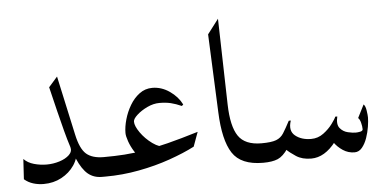

<svg xmlns="http://www.w3.org/2000/svg" viewBox="-43 -611 1385 695"><g transform="rotate(-5 649.5 -263.5)"><path d="M301.8 0Q272 0 251.2 -17.3Q230.5 -34.7 213.6 -73.7Q196.8 -112.8 179.7 -178Q162.6 -243.2 139.6 -339.8L171.4 -376L218.3 -161.1Q229.5 -108.9 251.2 -89.8Q272.9 -70.8 314.5 -70.8Q338.4 -70.8 338.4 -35.6Q338.4 0 314.5 0ZM89.4 7.3Q69.8 7.3 51.8 1.7Q33.7 -3.9 19.5 -16.1L23.9 -89.4Q38.1 -74.7 60.5 -68.4Q83 -62 106.9 -62Q130.4 -62 153.1 -69.1Q175.8 -76.2 189 -88.9Q202.1 -101.6 197.3 -117.7L218.8 -107.4Q218.8 -75.7 201.2 -49.8Q183.6 -23.9 154.5 -8.3Q125.5 7.3 89.4 7.3Z M314.5 0Q292 0 292 -35.6Q292 -70.8 314.5 -70.8Q354.5 -70.8 389.9 -73.2Q425.3 -75.7 463.9 -82.3Q502.4 -88.9 549.8 -100.8Q597.2 -112.8 661.1 -132.3L642.1 -80.1Q603.5 -60.1 550.5 -41.5Q497.6 -22.9 437 -11.5Q376.5 0 314.5 0ZM452.6 -54.2Q437.5 -63.5 425.8 -82Q414.1 -100.6 407.2 -120.1Q400.4 -139.6 400.4 -150.9Q400.4 -173.3 408 -200Q415.5 -226.6 429.7 -250.5Q443.8 -274.4 464.4 -289.8Q484.9 -305.2 511.2 -305.2Q544.4 -305.2 574 -284.7Q603.5 -264.2 617.7 -235.4L612.3 -230.5Q591.8 -239.7 573.7 -244.1Q555.7 -248.5 532.2 -248.5Q510.3 -248.5 487.8 -237.8Q465.3 -227.1 450 -213.1Q434.6 -199.2 434.6 -189Q434.6 -173.3 451.4 -149.2Q468.3 -125 493.9 -106.4Q519.5 -87.9 546.4 -87.9Z M887.7 0Q807.1 0 776.4 -47.4Q745.6 -94.7 741.7 -196.8L729.5 -480.5L770 -533.7L777.8 -221.2Q779.8 -141.6 804 -106.2Q828.1 -70.8 887.7 -70.8Q914.1 -70.8 914.1 -35.6Q914.1 0 887.7 0Z M887.7 0Q879.4 0 872.6 -8.8Q865.7 -17.6 865.7 -35.2Q865.7 -52.2 872.6 -61.5Q879.4 -70.8 887.7 -70.8Q923.8 -70.8 941.2 -77.4Q958.5 -84 968.5 -99.9Q978.5 -115.7 993.2 -143.6H1000.5Q988.3 -107.4 1010.5 -89.1Q1032.7 -70.8 1068.4 -70.8Q1093.3 -70.8 1113.3 -85.7Q1133.3 -100.6 1146.2 -118.2Q1159.2 -135.7 1162.1 -143.6H1169.4Q1162.6 -114.7 1174.1 -101.1Q1185.5 -87.4 1202.9 -83.5Q1220.2 -79.6 1230.5 -79.6Q1237.8 -79.6 1247.3 -81.5Q1256.8 -83.5 1256.8 -89.8Q1256.8 -100.1 1253.4 -113.3Q1250 -126.5 1244.1 -131.3L1268.1 -178.7Q1274.9 -172.4 1277.3 -155.5Q1279.8 -138.7 1279.8 -130.4Q1279.8 -117.2 1276.6 -96.9Q1273.4 -76.7 1266.4 -56.4Q1259.3 -36.1 1248 -22.5Q1236.8 -8.8 1220.7 -8.8Q1197.8 -8.8 1178.5 -21.5Q1159.2 -34.2 1146 -53.2L1152.8 -53.7Q1111.8 0 1062.5 0Q1029.8 0 1007.8 -14.4Q985.8 -28.8 973.1 -41.5L979 -43.9Q960.9 -17.1 941.2 -8.5Q921.4 0 887.7 0Z"/></g></svg>

Font: Lateef Light
Style: Regular
Weight: 300
Designer: SIL International
Foundry: SIL International
Version: Version 4.200